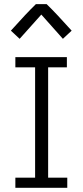

<svg xmlns="http://www.w3.org/2000/svg" viewBox="-20 -901 396 921"><path d="M178.2 -831.1 74.2 -714.8 32.2 -753.9Q107.9 -838.4 152.3 -881.3H203.6Q248 -838.4 323.7 -753.9L281.7 -714.8ZM210.9 -578.1V-48.8H302.7V0H53.7V-48.8H148.4V-578.1H53.7V-627H300.8V-578.1Z"/></svg>

Font: Anaheim
Style: Regular
Weight: 400
Designer: vernon adams
Foundry: vernon adams
Version: Version 1.002; ttfautohint (v0.93.5-3d13) -l 8 -r 50 -G 200 